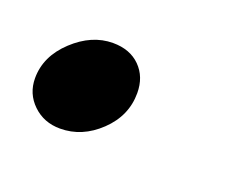

<svg xmlns="http://www.w3.org/2000/svg" viewBox="-47 -168 266 222"><g transform="rotate(20 85.5 -57.0)"><path d="M-8 -45Q-8 -72 14.5 -93Q37 -114 63 -114Q84 -114 96.5 -101.5Q109 -89 109 -69Q109 -41 87.5 -20.5Q66 0 39 0Q19 0 5.5 -13Q-8 -26 -8 -45Z"/></g></svg>

Font: Prompt SemiBold
Style: Italic
Weight: 600
Italic angle: -12°
Designer: Katatrad Team
Foundry: CadsonDemak
Version: Version 1.001